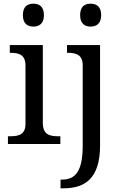

<svg xmlns="http://www.w3.org/2000/svg" viewBox="-20 -780 660 1040"><path d="M161 -636C192 -636 218 -652 218 -698C218 -745 192 -760 161 -760C129 -760 104 -745 104 -698C104 -652 129 -636 161 -636ZM471 -636C502 -636 528 -652 528 -698C528 -745 502 -760 471 -760C439 -760 414 -745 414 -698C414 -652 439 -636 471 -636ZM23 0H307V-42H294C249 -42 212 -51 212 -114V-536H33V-494H36C80 -494 118 -485 118 -426V-109C118 -50 80 -42 36 -42H23ZM308 240H324C440 240 522 187 522 8V-536H343V-494H346C390 -494 428 -485 428 -426V9C428 150 387 193 315 193H308Z"/></svg>

Font: Noto Serif Thai
Style: Regular
Weight: 400
Designer: Monotype Design Team
Foundry: Monotype Imaging Inc.
Version: Version 1.901